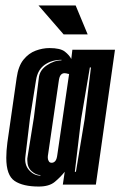

<svg xmlns="http://www.w3.org/2000/svg" viewBox="-20 -676 441 703"><path d="M122 7Q64 7 33.5 -13.5Q3 -34 3 -98Q3 -111 4 -124.5Q5 -138 7 -154L41 -391Q47 -434 66 -457.5Q85 -481 110.5 -490.5Q136 -500 161 -500Q201 -500 217.5 -487Q234 -474 241 -460L245 -494H401L331 0H210L217 -47Q201 -27 180.5 -10Q160 7 122 7ZM128 -33V-35Q112 -35 96 -49Q80 -63 80 -89Q80 -92 80 -95.5Q80 -99 81 -102L104 -245L122 -389Q124 -418 151 -436.5Q178 -455 205 -455V-457Q170 -457 144 -439Q118 -421 112 -383L90 -245L73 -103Q69 -72 87 -52.5Q105 -33 128 -33ZM254 -47H258L290 -240L313 -429H309L277 -240ZM169 -80Q177 -80 182.5 -86.5Q188 -93 190 -110L233 -405L228 -406Q225 -407 222 -407.5Q219 -408 216 -408Q208 -408 202.5 -401.5Q197 -395 195 -378L156 -110Q155 -106 155 -99Q155 -92 158 -87Q161 -80 169 -80ZM213 -550 121 -656H257L301 -550Z"/></svg>

Font: Alumni Sans Inline One
Style: Italic
Weight: 400
Italic angle: -8°
Designer: Robert E. Leuschke
Foundry: Robert E. Leuschke
Version: Version 1.100; ttfautohint (v1.8.3)